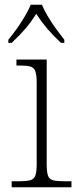

<svg xmlns="http://www.w3.org/2000/svg" viewBox="-20 -786 328 806"><path d="M29 0V-25H56Q89 -25 105.5 -29Q122 -33 128 -48Q134 -63 134 -97V-439Q134 -472 128 -487.5Q122 -503 106.5 -507Q91 -511 64 -511H49V-536H176V-98Q176 -64 181.5 -48.5Q187 -33 204 -29Q221 -25 255 -25H280V0ZM15 -619Q31 -638 49.5 -664Q68 -690 84 -717Q100 -744 109 -766H156Q165 -744 181 -717Q197 -690 216 -664Q235 -638 250 -619V-606H236Q201 -639 178 -666Q155 -693 132 -728Q110 -693 87 -666Q64 -639 29 -606H15Z"/></svg>

Font: Noto Serif ExtraLight
Style: Regular
Weight: 200
Designer: Monotype Design Team
Foundry: Monotype Imaging Inc.
Version: Version 2.015; ttfautohint (v1.8.4.7-5d5b)